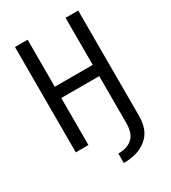

<svg xmlns="http://www.w3.org/2000/svg" viewBox="-221 -843 1029 1156"><g transform="rotate(-30 293.0 -265.5)"><path d="M73.2 0V-732.4H161.1V-405.3H424.8V-732.4H512.7V0Q512.7 90.3 464.8 138.7Q403.8 200.2 291.5 200.2V134.3Q360.8 134.3 395.5 96.7Q424.8 64.9 424.8 0V-327.1H161.1V0Z"/></g></svg>

Font: Consola Mono
Style: Book
Weight: 400
Monospace: yes
Designer: Wojciech Kalinowski "wmk69" (wmk69@o2.pl)
Foundry: Wojciech Kalinowski "wmk69" (wmk69@o2.pl)
Version: Version 2.1.0